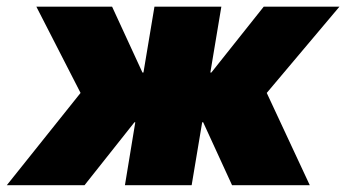

<svg xmlns="http://www.w3.org/2000/svg" viewBox="-62 -542 1014 562"><path d="M-42 0 173.8 -270 44.4 -522.5H266.1L355 -329.6H357.9L390.1 -522.5H585.9L553.7 -329.6H556.6L710 -522.5H931.6L718.8 -270L844.7 0H617.2L532.7 -184.1H529.8L499 0H303.7L334 -184.1H331.5L185.5 0Z"/></svg>

Font: Inter 28pt Black
Style: Italic
Weight: 900
Italic angle: -9.3988°
Designer: Rasmus Andersson
Foundry: rsms
Version: Version 4.001;git-66647c0bb